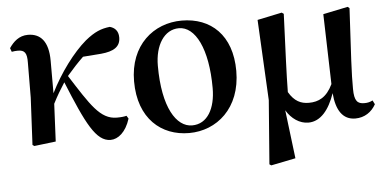

<svg xmlns="http://www.w3.org/2000/svg" viewBox="-52 -651 1941 966"><g transform="rotate(-5 919.0 -168.5)"><path d="M577 -98C566 -95 551 -93 528 -93C444 -93 399 -170 301 -323C330 -357 357 -386 385 -413L477 -420C540 -426 575 -446 575 -494C575 -529 555 -545 532 -551C488 -546 455 -533 407 -494C342 -439 270 -342 221 -243V-407C221 -506 181 -547 118 -547C73 -547 44 -519 23 -488L30 -469C37 -471 55 -472 61 -472C95 -472 107 -457 106 -407L105 -231L93 7L102 13L211 0C212 -26 217 -133 220 -190C241 -231 258 -259 280 -293C367 -79 414 16 487 16C525 16 565 -16 586 -83Z M884 16C1023 16 1147 -86 1147 -275C1147 -456 1042 -551 895 -551C753 -551 630 -450 630 -267C630 -78 744 16 884 16ZM902 -21C823 -21 756 -123 756 -335C756 -438 803 -514 878 -514C960 -514 1021 -399 1021 -199C1021 -97 980 -21 902 -21Z M1817 -67C1804 -60 1791 -57 1775 -57C1741 -57 1724 -71 1724 -134C1723 -207 1729 -306 1742 -540L1733 -547L1608 -521L1618 -167C1587 -102 1546 -83 1497 -83C1457 -83 1424 -98 1396 -146C1397 -239 1402 -339 1410 -540L1400 -547L1276 -521L1297 -114L1272 208L1281 214L1405 189L1375 -56C1401 -12 1442 16 1486 16C1548 16 1592 -39 1620 -121C1627 -34 1660 16 1723 16C1770 16 1806 -9 1827 -47Z"/></g></svg>

Font: Noto Serif CJK JP
Style: Bold
Weight: 700
Designer: Ryoko NISHIZUKA 西塚涼子 (kana & ideographs); Frank Grießhammer (Latin, Greek & Cyrillic); Wenlong ZHANG 张文龙 (bopomofo); San
Foundry: Adobe Systems Incorporated
Version: Version 1.000;PS 1;hotconv 16.6.53;makeotf.lib2.5.65590